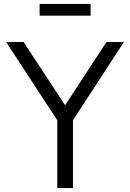

<svg xmlns="http://www.w3.org/2000/svg" viewBox="-20 -959 663 979"><path d="M272 -346 11 -745H100L328 -398H296L523 -745H612L352 -346V0H272ZM182 -939H442V-879H182Z"/></svg>

Font: Trafiko Sans Variable
Style: Regular
Weight: 400
Designer: Gumpita Rahayu / Trafiko
Foundry: Tokotype / Trafiko
Version: Version 0.001;FEAKit 1.0